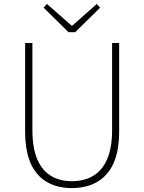

<svg xmlns="http://www.w3.org/2000/svg" viewBox="-20 -945 734 978"><path d="M346 13C464 13 587 -47 587 -272V-726H551V-280C551 -81 453 -22 346 -22C241 -22 145 -81 145 -280V-726H108V-272C108 -47 228 13 346 13ZM329 -781H363L490 -906L473 -925L349 -815H344L219 -925L202 -906Z"/></svg>

Font: Noto Sans JP Thin
Style: Regular
Weight: 100
Designer: Ryoko NISHIZUKA 西塚涼子 (kana, bopomofo & ideographs); Paul D. Hunt (Latin, Greek & Cyrillic); Sandoll Communications 산돌커뮤니
Foundry: Adobe
Version: Version 2.004;hotconv 1.0.118;makeotfexe 2.5.65603